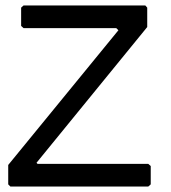

<svg xmlns="http://www.w3.org/2000/svg" viewBox="-20 -680 620 696"><path d="M65.4 -660.2H506.8L513.7 -652.3V-582L112.3 -89.8L116.2 -85.9H517.6L526.4 -78.1V-11.7L517.6 -3.9H17.6L9.8 -11.7V-82L409.2 -570.3L401.4 -578.1H65.4L56.6 -585.9V-652.3Z"/></svg>

Font: Urdu Khush Khati
Style: Regular
Weight: 400
Version: Version 001.500